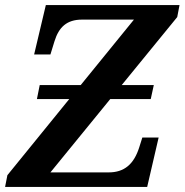

<svg xmlns="http://www.w3.org/2000/svg" viewBox="-28 -734 725 754"><path d="M-8 0H550L595 -194H531L519 -156C498 -89 460 -57 399 -57H170L405 -345H564L576 -400H450L668 -667L677 -714H152L106 -520H170L186 -572C203 -627 234 -657 294 -657H498L289 -400H128L117 -345H244L1 -46Z"/></svg>

Font: Noto Serif SemiBold
Style: Italic
Weight: 600
Italic angle: -12°
Designer: Monotype Design Team
Foundry: Monotype Imaging Inc.
Version: Version 2.014